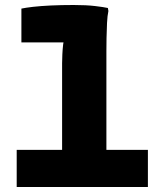

<svg xmlns="http://www.w3.org/2000/svg" viewBox="-20 -748 656 768"><path d="M228.4 -45.6V-494.4Q228.4 -509.7 229.4 -530.6Q230.4 -551.6 232.6 -570.2Q234.8 -588.8 238.6 -595.6L305.4 -578.4H65.6V-713.6Q82.4 -717.2 112.5 -720.7Q142.7 -724.1 184 -726.1Q225.4 -728 274.8 -728Q325.5 -728 360.6 -723.8Q395.6 -719.6 411.6 -716L413.6 -704Q409.6 -686 408.1 -656Q406.6 -626 406.1 -595Q405.6 -564 405.6 -544V-45.6ZM46.8 0V-148.4H571.6V0Z"/></svg>

Font: Kufam
Style: Regular
Weight: 400
Designer: Wael Morcos, Artur Schmal
Foundry: Original Type
Version: Version 1.301; ttfautohint (v1.8.3)